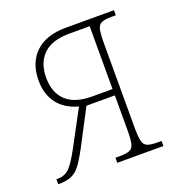

<svg xmlns="http://www.w3.org/2000/svg" viewBox="-103 -624 665 712"><g transform="rotate(-20 229.0 -268.0)"><path d="M8 0V-20H14Q43 -20 61.5 -40Q80 -60 105 -107L179 -245Q126 -259 98.5 -295.5Q71 -332 71 -386Q71 -456 113 -496Q155 -536 233 -536H423V-516H406Q380 -516 367 -510.5Q354 -505 350 -488Q346 -471 346 -434V-102Q346 -65 350 -48Q354 -31 367 -25.5Q380 -20 407 -20H423V0H241V-20H258Q285 -20 297.5 -25.5Q310 -31 314 -48Q318 -65 318 -102V-238H206L130 -93Q110 -56 94.5 -36Q79 -16 59.5 -8Q40 0 8 0ZM238 -263H318V-511H238Q169 -511 135 -478Q101 -445 101 -386Q101 -328 135 -295.5Q169 -263 238 -263Z"/></g></svg>

Font: Noto Serif Condensed Thin
Style: Regular
Weight: 100
Width: 3
Designer: Monotype Design Team
Foundry: Monotype Imaging Inc.
Version: Version 2.013; ttfautohint (v1.8.4.7-5d5b)